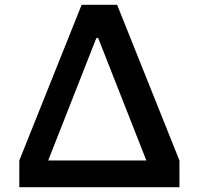

<svg xmlns="http://www.w3.org/2000/svg" viewBox="-20 -775 824 795"><path d="M723 -110.5V0H60V-110.5L318 -755H465ZM586 -110.5 370 -659.5 431.5 -617.5H334L395.5 -659.5L179.5 -110.5Z"/></svg>

Font: Hepta Slab SemiBold
Style: Regular
Weight: 600
Designer: Michael LaGattuta
Foundry: Michael LaGattuta
Version: Version 1.102